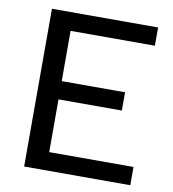

<svg xmlns="http://www.w3.org/2000/svg" viewBox="-79 -770 754 839"><g transform="rotate(10 297.5 -350.0)"><path d="M84 -700H555V-619H181V-396H462V-315H181V-81H555V0H84Z"/></g></svg>

Font: AF Albert Sans Medium
Style: Regular
Weight: 500
Designer: Andreas Rasmussen
Foundry: a.Foundry
Version: Version 1.300;Glyphs 3.2 (3231)